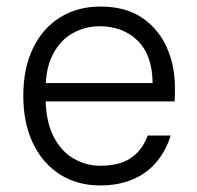

<svg xmlns="http://www.w3.org/2000/svg" viewBox="-20 -553 600 585"><path d="M285 12Q215 12 162 -22Q109 -56 80 -117.5Q51 -179 51 -261Q51 -345 80.5 -406Q110 -467 163 -500Q216 -533 286 -533Q362 -533 412 -499.5Q462 -466 487.5 -410Q513 -354 513 -286Q513 -277 513 -267Q513 -257 512 -244H102V-300H445Q444 -386 399 -429.5Q354 -473 284 -473Q240 -473 202.5 -452.5Q165 -432 142 -389Q119 -346 119 -281V-256Q119 -187 141.5 -140.5Q164 -94 202.5 -71Q241 -48 285 -48Q345 -48 379.5 -72Q414 -96 430 -140H500Q487 -97 459 -62Q431 -27 387 -7.5Q343 12 285 12Z"/></svg>

Font: DM Sans 10pt Light
Style: Regular
Weight: 300
Version: Version 4.004;gftools[0.9.30]